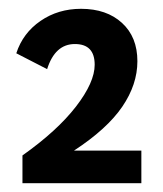

<svg xmlns="http://www.w3.org/2000/svg" viewBox="-20 -735 370 436"><path d="M31 -382Q110 -438 152.5 -493Q195 -548 195 -588Q195 -635 150 -635Q105 -635 87 -578L17 -614Q32 -660 72 -687.5Q112 -715 164 -715Q222 -715 257 -683Q292 -651 292 -596Q292 -543 257.5 -492.5Q223 -442 148 -393H301V-319H31Z"/></svg>

Font: Livvic SemiBold
Style: Regular
Weight: 600
Designer: Jacques Le Bailly, Baron von Fonthausen
Version: Version 1.001; ttfautohint (v1.8.2)